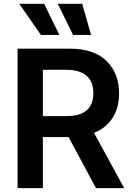

<svg xmlns="http://www.w3.org/2000/svg" viewBox="-20 -981 691 1001"><path d="M344.5 -727.3Q470.2 -727.3 535.5 -663Q600.9 -598.7 600.9 -494.7Q600.9 -457.4 592.5 -425.4Q584.2 -393.5 567.6 -367.2Q551.1 -340.9 526.6 -321Q502.1 -301.1 470.2 -288.4L627.5 0H480.5L337.7 -266.3H203.5V0H71.7V-727.3ZM203.5 -617.2V-375.7H324.9Q398.1 -375.7 432.4 -406.2Q466.6 -436.8 466.6 -494.7Q466.6 -523.8 458.3 -546.5Q449.9 -569.2 432.4 -585Q414.8 -600.9 388 -609Q361.2 -617.2 324.2 -617.2ZM210.2 -961.3 289.4 -799H193.2L80.3 -961.3ZM408.4 -961.3 454.9 -799H360.8L281.2 -961.3Z"/></svg>

Font: Inter P Semi Bold
Style: Regular
Weight: 600
Designer: Rasmus Andersson
Foundry: rsms
Version: Version 3.018;git-588b23468